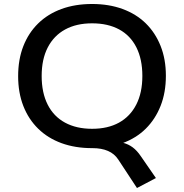

<svg xmlns="http://www.w3.org/2000/svg" viewBox="-20 -734 923 963"><path d="M667 209 573 66Q554 37 521.5 23Q489 9 444 9L530 -25Q569 -25 596.5 -18Q624 -11 645.5 5Q667 21 686 49L762 159ZM442 9Q357 9 288.5 -16Q220 -41 171.5 -88.5Q123 -136 97 -202.5Q71 -269 71 -352Q71 -436 97 -502.5Q123 -569 171.5 -616.5Q220 -664 288.5 -689Q357 -714 442 -714Q526 -714 594.5 -689Q663 -664 711 -617Q759 -570 785.5 -503.5Q812 -437 812 -354Q812 -270 785.5 -203Q759 -136 711 -88.5Q663 -41 594.5 -16Q526 9 442 9ZM442 -88Q521 -88 577 -119Q633 -150 663.5 -209.5Q694 -269 694 -353Q694 -437 664 -496.5Q634 -556 577.5 -586.5Q521 -617 442 -617Q363 -617 306.5 -586Q250 -555 219.5 -496Q189 -437 189 -353Q189 -269 219 -209.5Q249 -150 306 -119Q363 -88 442 -88Z"/></svg>

Font: Nunito Sans 10pt SemiExpanded SemiBold
Style: Regular
Weight: 600
Width: 6
Designer: Vernon Adams
Foundry: Vernon Adams
Version: Version 3.101;gftools[0.9.27]